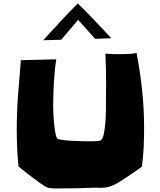

<svg xmlns="http://www.w3.org/2000/svg" viewBox="-20 -1049 909 1091"><path d="M798.8 -322.3Q798.8 -266.6 796.4 -211.9Q793.9 -157.2 786.1 -101.6Q770.5 -89.8 754.9 -79.6Q739.3 -69.3 722.7 -57.6Q709 -48.8 692.9 -37.6Q676.8 -26.4 659.2 -15.6Q641.6 -4.9 623.5 3.4Q605.5 11.7 589.8 14.6Q575.2 18.6 550.8 18.1Q526.4 17.6 509.8 17.6Q468.8 19.5 427.7 20.5Q386.7 21.5 343.8 21.5Q324.2 21.5 298.8 22Q273.4 22.5 252.9 17.6Q247.1 16.6 233.4 8.3Q219.7 0 202.6 -12.2Q185.5 -24.4 167 -38.6Q148.4 -52.7 131.3 -65.9Q114.3 -79.1 102.1 -89.4Q89.8 -99.6 85 -103.5Q80.1 -155.3 77.6 -206.5Q75.2 -257.8 75.2 -309.6Q75.2 -410.2 82.5 -508.8Q89.8 -607.4 98.6 -707L299.8 -711.9Q290 -649.4 286.1 -579.6Q282.2 -509.8 282.2 -445.3Q282.2 -434.6 283.2 -407.7Q284.2 -380.9 287.1 -350.6Q290 -320.3 294.4 -294.9Q298.8 -269.5 305.7 -261.7Q308.6 -258.8 320.8 -256.3Q333 -253.9 350.1 -252Q367.2 -250 386.7 -249Q406.2 -248 423.8 -247.6Q441.4 -247.1 455.1 -246.6Q468.8 -246.1 474.6 -246.1Q479.5 -246.1 491.2 -246.1Q502.9 -246.1 515.1 -246.6Q527.3 -247.1 538.1 -248Q548.8 -249 552.7 -252Q564.5 -259.8 570.3 -290Q576.2 -320.3 579.1 -356.4Q582 -392.6 582 -425.8Q582 -459 582 -473.6Q582 -496.1 582.5 -518.6Q583 -541 583 -563.5Q583 -609.4 582 -653.8Q581.1 -698.2 579.1 -744.1Q599.6 -742.2 619.6 -741.7Q639.6 -741.2 660.2 -741.2Q684.6 -741.2 708.5 -742.2Q732.4 -743.2 755.9 -748Q776.4 -643.6 787.6 -536.6Q798.8 -429.7 798.8 -322.3ZM612.3 -832 520.5 -828.1 423.8 -936.5 328.1 -823.2 225.6 -820.3Q274.4 -874 322.8 -926.3Q371.1 -978.5 421.9 -1029.3Q471.7 -981.4 518.1 -932.1Q564.5 -882.8 612.3 -832Z"/></svg>

Font: Slackey
Style: Regular
Weight: 400
Designer: Squid
Foundry: Font Diner, Inc DBA Sideshow
Version: Version 1.000